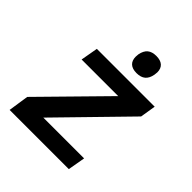

<svg xmlns="http://www.w3.org/2000/svg" viewBox="-203 -875 1007 1007"><g transform="rotate(45 300.0 -372.0)"><path d="M49 -113.5 383.5 -454H112L129 -550H558L544 -463.5L185.5 -96.5H488L471 0H32ZM302 -665.5Q302 -674.5 303.5 -684Q309.5 -715 327.2 -729.8Q345 -744.5 376 -744.5Q407.5 -744.5 424 -729.8Q440.5 -715 440.5 -687.5Q440.5 -682 438.5 -668Q433 -637 415.2 -622Q397.5 -607 366 -607Q334.5 -607 318.2 -622Q302 -637 302 -665.5Z"/></g></svg>

Font: JuliaMono SemiBoldItalic
Style: Regular
Weight: 600
Italic angle: -9°
Monospace: yes
Designer: cormullion
Foundry: corm
Version: Version 0.049; ttfautohint (v1.8.4)